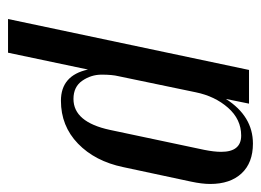

<svg xmlns="http://www.w3.org/2000/svg" viewBox="-108 -412 665 490"><g transform="rotate(90 225.0 -167.5)"><path d="M158 -59 115 145H29L159 -470H245L233 -411Q277 -480 347 -480Q396 -480 423 -451Q450 -422 450 -371Q450 -350 444 -322L407 -149Q392 -77 347 -33.5Q302 10 237.5 10Q173 10 158 -59ZM368 -399Q368 -450 326.5 -450Q285 -450 255.5 -416.5Q226 -383 216 -334L175 -137Q171 -121 171 -94Q171 -67 186.5 -44.5Q202 -22 233 -22Q292 -22 312 -115L363 -356Q368 -381 368 -399Z"/></g></svg>

Font: Trochut
Style: Italic
Weight: 400
Italic angle: -12°
Designer: Andreu Balius
Foundry: Andreu Balius
Version: Version 1.001